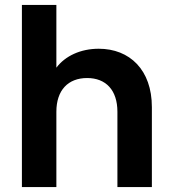

<svg xmlns="http://www.w3.org/2000/svg" viewBox="-20 -760 701 780"><path d="M69 0H209V-306C209 -394 257 -443 334 -443C410 -443 457 -394 457 -306V0H597V-325C597 -476 507 -562 381 -562C308 -562 245 -533 209 -485V-740H69Z"/></svg>

Font: Poppins SemiBold
Style: Regular
Weight: 600
Designer: Ninad Kale (Devanagari), Jonny Pinhorn (Latin)
Foundry: Indian Type Foundry
Version: 4.004